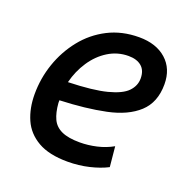

<svg xmlns="http://www.w3.org/2000/svg" viewBox="-103 -630 723 741"><g transform="rotate(20 258.0 -260.0)"><path d="M250 13Q174 13 128 -13.5Q82 -40 62 -85.5Q42 -131 42 -189Q42 -254 63 -315Q84 -376 123.5 -425.5Q163 -475 219.5 -504Q276 -533 347 -533Q417 -533 458.5 -496Q500 -459 500 -395Q500 -321 454.5 -279Q409 -237 327.5 -220Q246 -203 140 -199Q140 -196 140 -193Q140 -190 140 -188Q143 -149 155 -123.5Q167 -98 194.5 -85.5Q222 -73 269 -73Q303 -73 338 -81Q373 -89 403 -106L411 -23Q380 -7 338 3Q296 13 250 13ZM147 -276Q249 -279 305 -293.5Q361 -308 383.5 -331.5Q406 -355 406 -385Q406 -418 386.5 -434.5Q367 -451 333 -451Q288 -451 250 -427.5Q212 -404 185.5 -364Q159 -324 147 -276Z"/></g></svg>

Font: Ubuntu Sans Medium
Style: Italic
Weight: 500
Italic angle: -13.5°
Designer: Dalton Maag Ltd
Foundry: Dalton Maag Ltd
Version: Version 1.006